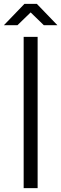

<svg xmlns="http://www.w3.org/2000/svg" viewBox="-43 -970 316 990"><path d="M151 -780V0H79V-780ZM47 -840H-23L83 -950H147L253 -840H183L115 -906Z"/></svg>

Font: Cooper Hewitt
Style: Book
Weight: 705
Designer: Village Type and Design LLC
Foundry: Cooper Hewitt Smithsonian Design Museum
Version: 1.000; ttfautohint (v1.8.1)